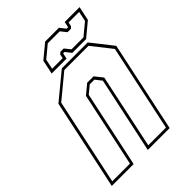

<svg xmlns="http://www.w3.org/2000/svg" viewBox="-209 -778 875 875"><g transform="rotate(-45 229.0 -340.0)"><path d="M-10 0 83 -437 208 -540H375L456 -437L363 0H222L300.5 -368L276.5 -398.5H246.5L209.5 -368L131 0ZM6.5 -13.5H120.5L197 -373.5L243.5 -412H284.5L315 -373.5L238.5 -13.5H352.5L441.5 -431.5L366.5 -526.5H210.5L95.5 -431.5ZM158.5 -556 173 -624 240.5 -680H329.5L351.5 -652H360.5L366.5 -680H462.5L448 -612L380.5 -556H291.5L269.5 -584H260.5L254.5 -556ZM175.5 -570H243.5L247.5 -590L257 -598H278L300.5 -570H377.5L435.5 -618L445.5 -666H377.5L373.5 -646L364 -638H343L320.5 -666H243.5L185.5 -618Z"/></g></svg>

Font: Tourney Condensed Thin
Style: Italic
Weight: 100
Width: 3
Italic angle: -12°
Designer: Tyler Finck
Foundry: Etcetera Type Co
Version: Version 1.010; ttfautohint (v1.8.3)